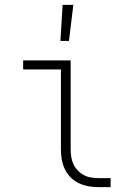

<svg xmlns="http://www.w3.org/2000/svg" viewBox="-20 -768 540 788"><path d="M385 0Q364 0 343.5 -3.5Q323 -7 304 -16Q285 -25 270 -40Q255 -55 246 -74Q237 -93 233.5 -113.5Q230 -134 230 -155V-483H75V-520H270V-155Q270 -139 272.5 -123.5Q275 -108 281.5 -94Q288 -80 299 -68.5Q310 -57 324 -49.5Q338 -42 353.5 -39.5Q369 -37 385 -37H434V0ZM228 -600 237 -748H281L263 -600Z"/></svg>

Font: Iosevka Curly Slab Extralight
Style: Regular
Weight: 200
Monospace: yes
Designer: Belleve Invis
Foundry: Belleve Invis
Version: Version 22.1.2; ttfautohint (v1.8.4)